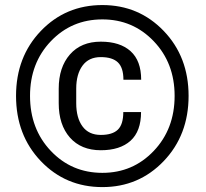

<svg xmlns="http://www.w3.org/2000/svg" viewBox="-20 -741 826 771"><path d="M546.4 -291Q546.4 -213.9 504.2 -175.8Q461.9 -137.7 384.8 -137.7Q305.7 -137.7 260.7 -188.7Q215.8 -239.7 215.8 -326.7V-384.8Q215.8 -470.7 260.7 -522.2Q305.7 -573.7 384.8 -573.7Q461.9 -573.7 504.4 -535.4Q546.9 -497.1 546.9 -420.9H475.6Q475.6 -469.2 453.4 -490.5Q431.2 -511.7 384.8 -511.7Q336.4 -511.7 311.3 -477.3Q286.1 -442.9 286.1 -385.3V-326.7Q286.1 -267.6 311.3 -233.4Q336.4 -199.2 384.8 -199.2Q431.2 -199.2 453.1 -220.2Q475.1 -241.2 475.1 -291ZM100.6 -356Q100.6 -223.1 184.1 -135Q267.6 -46.9 391.1 -46.9Q513.7 -46.9 597.4 -135Q681.2 -223.1 681.2 -356Q681.2 -487.8 597.4 -575.4Q513.7 -663.1 391.1 -663.1Q267.6 -663.1 184.1 -575.4Q100.6 -487.8 100.6 -356ZM44.4 -356Q44.4 -512.7 144 -616.7Q243.7 -720.7 391.1 -720.7Q537.6 -720.7 637.5 -616.7Q737.3 -512.7 737.3 -356Q737.3 -198.7 637.5 -94.2Q537.6 10.3 391.1 10.3Q243.7 10.3 144 -94Q44.4 -198.2 44.4 -356Z"/></svg>

Font: Roboto Web
Style: Regular
Weight: 400
Designer: Google
Version: Version 1.200310; 2013